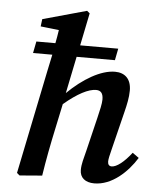

<svg xmlns="http://www.w3.org/2000/svg" viewBox="-53 -775 678 834"><g transform="rotate(5 286.0 -358.0)"><path d="M63 8 161 0C172 -71 184 -134 201 -213L223 -317C282 -367 329 -391 362 -391C381 -391 393 -381 393 -352C393 -334 386 -304 378 -271L343 -126C334 -90 326 -65 326 -39C326 -6 349 14 389 14C466 14 533 -50 572 -113L544 -133C511 -90 479 -66 458 -66C447 -66 441 -73 441 -86C441 -96 445 -114 451 -137L493 -307C501 -339 508 -371 508 -401C508 -452 480 -477 437 -477C375 -477 298 -431 232 -366L265 -527H432L442 -578H276L305 -720L293 -730L102 -677L98 -645L178 -636C175 -617 172 -597 168 -578H85L75 -527H159C154 -502 148 -476 143 -451L51 -2Z"/></g></svg>

Font: Source Serif Pro Semibold
Style: Italic
Weight: 600
Italic angle: -12°
Designer: Frank Grießhammer
Foundry: Adobe Systems Incorporated
Version: Version 3.001;hotconv 1.0.111;makeotfexe 2.5.65597